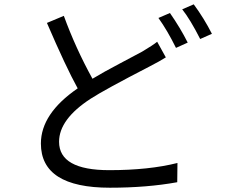

<svg xmlns="http://www.w3.org/2000/svg" viewBox="-20 -833 1040 887"><path d="M746.1 -567.9Q719.2 -550.8 670.9 -525.9Q461.9 -418 398.9 -377Q252.9 -282.2 252.9 -178.2Q252.9 -46.9 484.9 -46.9Q668 -46.9 799.8 -80.1L798.8 8.8Q659.2 34.2 487.8 34.2Q168.9 34.2 168.9 -169.9Q168.9 -308.1 338.9 -424.8Q284.2 -523.9 196.8 -727.1L274.9 -759.8Q329.1 -610.8 407.2 -469.2Q458 -500 534.2 -540L636.2 -594.2Q688 -625 706.1 -640.1ZM765.1 -772.9Q813 -704.1 847.2 -636.2L793 -611.8Q752.9 -692.9 711.9 -750ZM875 -813Q922.9 -748 959 -676.8L904.8 -652.8Q858.9 -743.2 821.8 -790Z"/></svg>

Font: Black Ops One [rus by aLiNcE]
Style: Regular
Weight: 400
Designer: James Grieshaber
Foundry: James Grieshaber
Version: Version 1.002;May 25, 2024;FontCreator 13.0.0.2680 64-bit